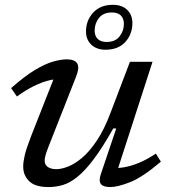

<svg xmlns="http://www.w3.org/2000/svg" viewBox="-20 -748 689 778"><path d="M388 -40.5 451 -227.5H439Q395 -149.5 359.2 -102.2Q323.5 -55 293 -30.8Q262.5 -6.5 234.2 1.8Q206 10 177 10Q123 10 98.5 -13.5Q74 -37 74 -73Q74 -91.5 80.2 -118.8Q86.5 -146 106.5 -197.5L208.5 -456.5L223.5 -427Q202 -428.5 174.5 -421.2Q147 -414 115.2 -398.2Q83.5 -382.5 48.5 -357L25 -391Q80 -439.5 122.2 -464.8Q164.5 -490 196.2 -498.8Q228 -507.5 251 -507.5Q282 -507.5 292.8 -491Q303.5 -474.5 287 -434L175.5 -151Q169 -134.5 165 -120.8Q161 -107 161 -97Q161 -80 174 -71.2Q187 -62.5 208.5 -62.5Q228.5 -62.5 255.2 -72.8Q282 -83 312 -108Q342 -133 372.2 -178Q402.5 -223 428.5 -292.5L506.5 -497.5H598L449.5 -38.5L431 -68Q453.5 -65.5 481.8 -70Q510 -74.5 543.2 -88.2Q576.5 -102 611.5 -125.5L632 -93Q557.5 -29.5 507 -9.8Q456.5 10 427 10Q398.5 10 389 -2.2Q379.5 -14.5 388 -40.5ZM437.5 -728.5Q474.5 -728.5 495.5 -708Q516.5 -687.5 516.5 -654.5Q516.5 -610 488 -578.2Q459.5 -546.5 407.5 -546.5Q371.5 -546.5 350 -567Q328.5 -587.5 328.5 -620.5Q328.5 -665 357.5 -696.8Q386.5 -728.5 437.5 -728.5ZM412 -578Q447 -578 464.5 -600.5Q482 -623 482 -650.5Q482 -673 469.8 -685.2Q457.5 -697.5 433.5 -697.5Q398.5 -697.5 381 -675.2Q363.5 -653 363.5 -624Q363.5 -602.5 376 -590.2Q388.5 -578 412 -578Z"/></svg>

Font: Newsreader 8pt
Style: Italic
Weight: 400
Italic angle: -17°
Version: Version 1.003